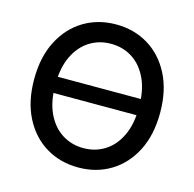

<svg xmlns="http://www.w3.org/2000/svg" viewBox="-108 -848 981 969"><g transform="rotate(15 382.5 -363.5)"><path d="M627.4 -405.8V-321.3H137.2V-405.8ZM382.8 9.8Q288.1 9.8 213.6 -35.2Q139.2 -80.1 96.2 -163.8Q53.2 -247.6 53.2 -363.3Q53.2 -479.5 96.2 -563.2Q139.2 -647 213.6 -692.1Q288.1 -737.3 382.8 -737.3Q477.1 -737.3 551.3 -692.1Q625.5 -647 668.5 -563.2Q711.4 -479.5 711.4 -363.3Q711.4 -247.6 668.5 -163.8Q625.5 -80.1 551.3 -35.2Q477.1 9.8 382.8 9.8ZM382.8 -91.3Q444.8 -91.3 494.1 -122.6Q543.5 -153.8 572.3 -214.6Q601.1 -275.4 601.1 -363.3Q601.1 -452.1 572.3 -512.9Q543.5 -573.7 494.1 -605Q444.8 -636.2 382.8 -636.2Q320.3 -636.2 270.8 -604.7Q221.2 -573.2 192.4 -512.5Q163.6 -451.7 163.6 -363.3Q163.6 -275.4 192.4 -214.8Q221.2 -154.3 270.8 -122.8Q320.3 -91.3 382.8 -91.3Z"/></g></svg>

Font: Inter 16pt Medium
Style: Regular
Weight: 500
Version: Version 4.001;git-66647c0bb